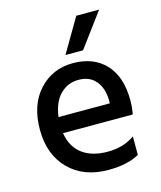

<svg xmlns="http://www.w3.org/2000/svg" viewBox="-109 -800 744 885"><g transform="rotate(-15 262.5 -357.5)"><path d="M328 -558H244L339 -720H448ZM139 -290H384V-308Q382 -365 353 -398.5Q324 -432 272 -432Q220 -432 184 -395.5Q148 -359 139 -290ZM299 5Q181 5 111 -66Q41 -137 41 -255.5Q41 -374 105 -443.5Q169 -513 267 -513Q365 -513 422 -452.5Q479 -392 479 -278Q479 -247 473 -213H140Q150 -147 196 -112Q242 -77 317.5 -77Q393 -77 447 -115V-27Q391 5 299 5Z"/></g></svg>

Font: Hind Jalandhar Medium
Style: Regular
Weight: 500
Designer: Namrata Goyal
Foundry: Indian Type Foundry
Version: Version 0.702;PS 1.0;hotconv 1.0.81;makeotf.lib2.5.63406